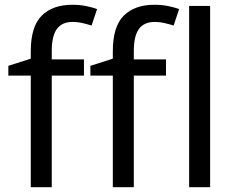

<svg xmlns="http://www.w3.org/2000/svg" viewBox="-20 -785 986 805"><path d="M332 -468H197V0H109V-468H15V-509L109 -539V-570Q109 -674 155 -719.5Q201 -765 283 -765Q315 -765 341.5 -759.5Q368 -754 387 -747L364 -678Q348 -683 327 -688Q306 -693 284 -693Q240 -693 218.5 -663.5Q197 -634 197 -571V-536H332ZM676 -468H541V0H453V-468H359V-509L453 -539V-570Q453 -674 499 -719.5Q545 -765 627 -765Q659 -765 685.5 -759.5Q712 -754 731 -747L708 -678Q692 -683 671 -688Q650 -693 628 -693Q584 -693 562.5 -663.5Q541 -634 541 -571V-536H676ZM861 0H773V-760H861Z"/></svg>

Font: TSCustom
Style: Regular
Weight: 400
Designer: Monotype Design Team
Foundry: Monotype Imaging Inc.
Version: Version 2.004; ttfautohint (v1.8.3) -l 8 -r 50 -G 200 -x 14 